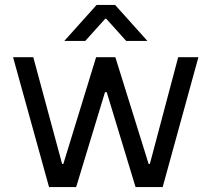

<svg xmlns="http://www.w3.org/2000/svg" viewBox="-20 -759 857 779"><path d="M33 -527H115L232 -94H237L370 -527H448L583 -94H588L703 -527H785L640 0H530L413 -385H406L289 0H179ZM372 -739H447L578 -593H492L411 -683H407L326 -593H241Z"/></svg>

Font: Lopes Sans
Style: Regular
Weight: 400
Designer: Gabriel Lam, Diego Maldonado
Foundry: TypeRant, Foresti Design
Version: Version 4.000